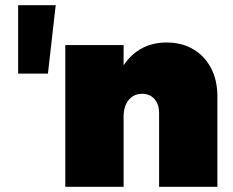

<svg xmlns="http://www.w3.org/2000/svg" viewBox="-20 -721 899 741"><path d="M50 -701H195L165 -437H50ZM594 -284Q594 -319 576 -339Q558 -359 529 -359Q496 -359 476.5 -335Q457 -311 457 -271H407Q407 -358 433 -422.5Q459 -487 507.5 -522Q556 -557 623 -557Q681 -557 725 -531.5Q769 -506 794 -459Q819 -412 819 -349V0H594ZM232 -547H457V0H232Z"/></svg>

Font: Alexandria Black
Style: Regular
Weight: 900
Designer: Mohamed Gaber
Foundry: Kief Type Foundry
Version: Version 5.100